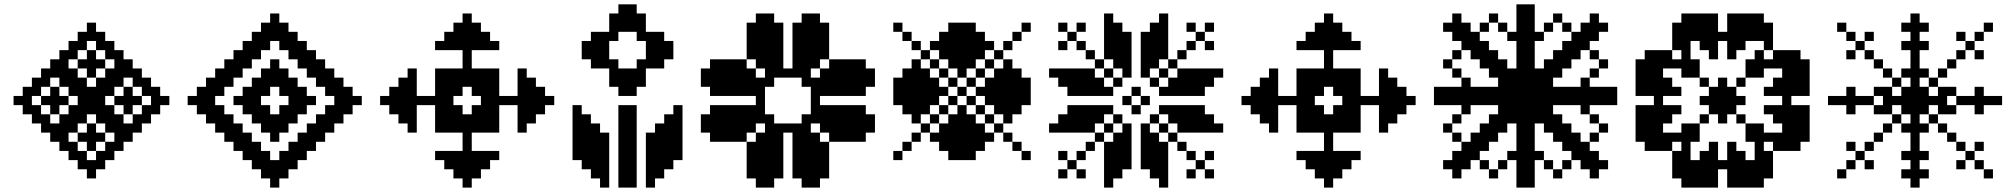

<svg xmlns="http://www.w3.org/2000/svg" viewBox="-20 -853 9165 873"><path d="M41.7 -416.7H83.3V-375H41.7ZM83.3 -458.3H125V-416.7H83.3ZM83.3 -416.7H125V-375H83.3ZM83.3 -375H125V-333.3H83.3ZM125 -500H166.7V-458.3H125ZM125 -458.3H166.7V-416.7H125ZM125 -375H166.7V-333.3H125ZM125 -333.3H166.7V-291.7H125ZM166.7 -541.7H208.3V-500H166.7ZM166.7 -500H208.3V-458.3H166.7ZM166.7 -416.7H208.3V-375H166.7ZM166.7 -333.3H208.3V-291.7H166.7ZM166.7 -291.7H208.3V-250H166.7ZM208.3 -583.3H250V-541.7H208.3ZM208.3 -541.7H250V-500H208.3ZM208.3 -458.3H250V-416.7H208.3ZM208.3 -375H250V-333.3H208.3ZM208.3 -291.7H250V-250H208.3ZM208.3 -250H250V-208.3H208.3ZM208.3 -416.7H250V-375H208.3ZM250 -625H291.7V-583.3H250ZM250 -583.3H291.7V-541.7H250ZM250 -500H291.7V-458.3H250ZM250 -250H291.7V-208.3H250ZM250 -208.3H291.7V-166.7H250ZM250 -416.7H291.7V-375H250ZM291.7 -666.7H333.3V-625H291.7ZM291.7 -625H333.3V-583.3H291.7ZM291.7 -541.7H333.3V-500H291.7ZM291.7 -458.3H333.3V-416.7H291.7ZM291.7 -375H333.3V-333.3H291.7ZM291.7 -291.7H333.3V-250H291.7ZM291.7 -208.3H333.3V-166.7H291.7ZM291.7 -166.7H333.3V-125H291.7ZM333.3 -708.3H375V-666.7H333.3ZM333.3 -666.7H375V-625H333.3ZM333.3 -583.3H375V-541.7H333.3ZM333.3 -416.7H375V-375H333.3ZM333.3 -333.3H375V-291.7H333.3ZM333.3 -250H375V-208.3H333.3ZM333.3 -166.7H375V-125H333.3ZM333.3 -125H375V-83.3H333.3ZM333.3 -500H375V-458.3H333.3ZM375 -750H416.7V-708.3H375ZM375 -708.3H416.7V-666.7H375ZM375 -625H416.7V-583.3H375ZM375 -541.7H416.7V-500H375ZM375 -458.3H416.7V-416.7H375ZM375 -375H416.7V-333.3H375ZM375 -291.7H416.7V-250H375ZM375 -208.3H416.7V-166.7H375ZM375 -125H416.7V-83.3H375ZM375 -83.3H416.7V-41.7H375ZM416.7 -666.7H458.3V-625H416.7ZM416.7 -583.3H458.3V-541.7H416.7ZM416.7 -500H458.3V-458.3H416.7ZM416.7 -458.3H458.3V-416.7H416.7ZM416.7 -416.7H458.3V-375H416.7ZM416.7 -375H458.3V-333.3H416.7ZM416.7 -333.3H458.3V-291.7H416.7ZM416.7 -250H458.3V-208.3H416.7ZM416.7 -166.7H458.3V-125H416.7ZM458.3 -666.7H500V-625H458.3ZM458.3 -625H500V-583.3H458.3ZM458.3 -541.7H500V-500H458.3ZM458.3 -458.3H500V-416.7H458.3ZM458.3 -375H500V-333.3H458.3ZM458.3 -291.7H500V-250H458.3ZM458.3 -208.3H500V-166.7H458.3ZM458.3 -166.7H500V-125H458.3ZM500 -625H541.7V-583.3H500ZM500 -583.3H541.7V-541.7H500ZM541.7 -541.7H583.3V-500H541.7ZM583.3 -541.7H625V-500H583.3ZM500 -500H541.7V-458.3H500ZM583.3 -500H625V-458.3H583.3ZM666.7 -458.3H708.3V-416.7H666.7ZM625 -458.3H666.7V-416.7H625ZM541.7 -458.3H583.3V-416.7H541.7ZM500 -416.7H541.7V-375H500ZM500 -333.3H541.7V-291.7H500ZM500 -250H541.7V-208.3H500ZM541.7 -375H583.3V-333.3H541.7ZM541.7 -291.7H583.3V-250H541.7ZM583.3 -416.7H625V-375H583.3ZM583.3 -333.3H625V-291.7H583.3ZM583.3 -291.7H625V-250H583.3ZM625 -375H666.7V-333.3H625ZM666.7 -416.7H708.3V-375H666.7ZM250 -541.7H291.7V-500H250ZM291.7 -500H333.3V-458.3H291.7ZM333.3 -458.3H375V-416.7H333.3ZM333.3 -375H375V-333.3H333.3ZM375 -416.7H416.7V-375H375ZM291.7 -333.3H333.3V-291.7H291.7ZM250 -291.7H291.7V-250H250ZM250 -333.3H291.7V-291.7H250ZM375 -583.3H416.7V-541.7H375ZM458.3 -500H500V-458.3H458.3ZM500 -541.7H541.7V-500H500ZM541.7 -583.3H583.3V-541.7H541.7ZM416.7 -708.3H458.3V-666.7H416.7ZM375 -250H416.7V-208.3H375ZM458.3 -333.3H500V-291.7H458.3ZM500 -291.7H541.7V-250H500ZM500 -208.3H541.7V-166.7H500ZM416.7 -125H458.3V-83.3H416.7ZM625 -333.3H666.7V-291.7H625ZM541.7 -416.7H583.3V-375H541.7ZM625 -500H666.7V-458.3H625ZM541.7 -250H583.3V-208.3H541.7ZM666.7 -375H708.3V-333.3H666.7ZM708.3 -416.7H750V-375H708.3Z M1041.7 -416.7H1083.3V-375H1041.7ZM1083.3 -458.3H1125V-416.7H1083.3ZM1125 -500H1166.7V-458.3H1125ZM1166.7 -541.7H1208.3V-500H1166.7ZM1208.3 -583.3H1250V-541.7H1208.3ZM1250 -541.7H1291.7V-500H1250ZM1291.7 -500H1333.3V-458.3H1291.7ZM1333.3 -458.3H1375V-416.7H1333.3ZM1375 -416.7H1416.7V-375H1375ZM1333.3 -375H1375V-333.3H1333.3ZM1291.7 -333.3H1333.3V-291.7H1291.7ZM1250 -291.7H1291.7V-250H1250ZM1208.3 -250H1250V-208.3H1208.3ZM1166.7 -291.7H1208.3V-250H1166.7ZM1125 -333.3H1166.7V-291.7H1125ZM1083.3 -375H1125V-333.3H1083.3ZM833.3 -416.7H875V-375H833.3ZM875 -458.3H916.7V-416.7H875ZM916.7 -500H958.3V-458.3H916.7ZM916.7 -333.3H958.3V-291.7H916.7ZM875 -375H916.7V-333.3H875ZM958.3 -541.7H1000V-500H958.3ZM1000 -583.3H1041.7V-541.7H1000ZM1041.7 -625H1083.3V-583.3H1041.7ZM1083.3 -666.7H1125V-625H1083.3ZM1125 -708.3H1166.7V-666.7H1125ZM1166.7 -750H1208.3V-708.3H1166.7ZM1208.3 -791.7H1250V-750H1208.3ZM958.3 -291.7H1000V-250H958.3ZM1000 -250H1041.7V-208.3H1000ZM1041.7 -208.3H1083.3V-166.7H1041.7ZM1083.3 -166.7H1125V-125H1083.3ZM1125 -125H1166.7V-83.3H1125ZM1166.7 -83.3H1208.3V-41.7H1166.7ZM1208.3 -41.7H1250V0H1208.3ZM1250 -83.3H1291.7V-41.7H1250ZM1291.7 -125H1333.3V-83.3H1291.7ZM1333.3 -166.7H1375V-125H1333.3ZM1375 -208.3H1416.7V-166.7H1375ZM1416.7 -250H1458.3V-208.3H1416.7ZM1458.3 -291.7H1500V-250H1458.3ZM1500 -333.3H1541.7V-291.7H1500ZM1541.7 -375H1583.3V-333.3H1541.7ZM1583.3 -416.7H1625V-375H1583.3ZM1458.3 -541.7H1500V-500H1458.3ZM1500 -500H1541.7V-458.3H1500ZM1541.7 -458.3H1583.3V-416.7H1541.7ZM1416.7 -583.3H1458.3V-541.7H1416.7ZM1375 -625H1416.7V-583.3H1375ZM1333.3 -666.7H1375V-625H1333.3ZM1291.7 -708.3H1333.3V-666.7H1291.7ZM1250 -750H1291.7V-708.3H1250ZM875 -416.7H916.7V-375H875ZM916.7 -375H958.3V-333.3H916.7ZM958.3 -333.3H1000V-291.7H958.3ZM1000 -291.7H1041.7V-250H1000ZM1041.7 -250H1083.3V-208.3H1041.7ZM1083.3 -208.3H1125V-166.7H1083.3ZM1125 -166.7H1166.7V-125H1125ZM1166.7 -125H1208.3V-83.3H1166.7ZM1208.3 -83.3H1250V-41.7H1208.3ZM1250 -125H1291.7V-83.3H1250ZM1291.7 -166.7H1333.3V-125H1291.7ZM1333.3 -208.3H1375V-166.7H1333.3ZM1375 -250H1416.7V-208.3H1375ZM1416.7 -291.7H1458.3V-250H1416.7ZM1458.3 -333.3H1500V-291.7H1458.3ZM1500 -375H1541.7V-333.3H1500ZM1541.7 -416.7H1583.3V-375H1541.7ZM1500 -458.3H1541.7V-416.7H1500ZM1458.3 -500H1500V-458.3H1458.3ZM1416.7 -541.7H1458.3V-500H1416.7ZM1375 -583.3H1416.7V-541.7H1375ZM1333.3 -625H1375V-583.3H1333.3ZM1291.7 -666.7H1333.3V-625H1291.7ZM1250 -708.3H1291.7V-666.7H1250ZM1208.3 -750H1250V-708.3H1208.3ZM1166.7 -708.3H1208.3V-666.7H1166.7ZM1125 -666.7H1166.7V-625H1125ZM1083.3 -625H1125V-583.3H1083.3ZM1041.7 -583.3H1083.3V-541.7H1041.7ZM1000 -541.7H1041.7V-500H1000ZM958.3 -500H1000V-458.3H958.3ZM916.7 -458.3H958.3V-416.7H916.7ZM1083.3 -416.7H1125V-375H1083.3ZM1125 -458.3H1166.7V-416.7H1125ZM1166.7 -500H1208.3V-458.3H1166.7ZM1208.3 -541.7H1250V-500H1208.3ZM1250 -500H1291.7V-458.3H1250ZM1291.7 -458.3H1333.3V-416.7H1291.7ZM1333.3 -416.7H1375V-375H1333.3ZM1291.7 -375H1333.3V-333.3H1291.7ZM1250 -333.3H1291.7V-291.7H1250ZM1208.3 -291.7H1250V-250H1208.3ZM1166.7 -333.3H1208.3V-291.7H1166.7ZM1125 -375H1166.7V-333.3H1125ZM1125 -416.7H1166.7V-375H1125ZM1166.7 -458.3H1208.3V-416.7H1166.7ZM1208.3 -500H1250V-458.3H1208.3ZM1250 -458.3H1291.7V-416.7H1250ZM1291.7 -416.7H1333.3V-375H1291.7ZM1250 -375H1291.7V-333.3H1250ZM1208.3 -333.3H1250V-291.7H1208.3ZM1166.7 -375H1208.3V-333.3H1166.7ZM1208.3 -125H1250V-83.3H1208.3ZM1166.7 -166.7H1208.3V-125H1166.7ZM1125 -208.3H1166.7V-166.7H1125ZM1083.3 -250H1125V-208.3H1083.3ZM1041.7 -291.7H1083.3V-250H1041.7ZM1000 -333.3H1041.7V-291.7H1000ZM958.3 -375H1000V-333.3H958.3ZM916.7 -416.7H958.3V-375H916.7ZM958.3 -458.3H1000V-416.7H958.3ZM1000 -500H1041.7V-458.3H1000ZM1041.7 -541.7H1083.3V-500H1041.7ZM1083.3 -583.3H1125V-541.7H1083.3ZM1125 -625H1166.7V-583.3H1125ZM1166.7 -666.7H1208.3V-625H1166.7ZM1208.3 -708.3H1250V-666.7H1208.3ZM1250 -666.7H1291.7V-625H1250ZM1291.7 -625H1333.3V-583.3H1291.7ZM1333.3 -583.3H1375V-541.7H1333.3ZM1375 -541.7H1416.7V-500H1375ZM1416.7 -500H1458.3V-458.3H1416.7ZM1458.3 -458.3H1500V-416.7H1458.3ZM1500 -416.7H1541.7V-375H1500ZM1458.3 -375H1500V-333.3H1458.3ZM1416.7 -333.3H1458.3V-291.7H1416.7ZM1375 -291.7H1416.7V-250H1375ZM1333.3 -250H1375V-208.3H1333.3ZM1291.7 -208.3H1333.3V-166.7H1291.7ZM1250 -166.7H1291.7V-125H1250Z M1708.3 -416.7H1750V-375H1708.3ZM1750 -458.3H1791.7V-416.7H1750ZM1750 -416.7H1791.7V-375H1750ZM1750 -375H1791.7V-333.3H1750ZM1791.7 -500H1833.3V-458.3H1791.7ZM1791.7 -458.3H1833.3V-416.7H1791.7ZM1791.7 -416.7H1833.3V-375H1791.7ZM1791.7 -375H1833.3V-333.3H1791.7ZM1791.7 -333.3H1833.3V-291.7H1791.7ZM1833.3 -541.7H1875V-500H1833.3ZM1833.3 -458.3H1875V-416.7H1833.3ZM1833.3 -416.7H1875V-375H1833.3ZM1833.3 -375H1875V-333.3H1833.3ZM1833.3 -333.3H1875V-291.7H1833.3ZM1833.3 -291.7H1875V-250H1833.3ZM1833.3 -500H1875V-458.3H1833.3ZM1875 -416.7H1916.7V-375H1875ZM1916.7 -416.7H1958.3V-375H1916.7ZM1958.3 -416.7H2000V-375H1958.3ZM1958.3 -458.3H2000V-416.7H1958.3ZM1958.3 -500H2000V-458.3H1958.3ZM1958.3 -541.7H2000V-500H1958.3ZM2000 -541.7H2041.7V-500H2000ZM2041.7 -541.7H2083.3V-500H2041.7ZM2083.3 -541.7H2125V-500H2083.3ZM2125 -541.7H2166.7V-500H2125ZM2166.7 -541.7H2208.3V-500H2166.7ZM1958.3 -375H2000V-333.3H1958.3ZM1958.3 -333.3H2000V-291.7H1958.3ZM1958.3 -291.7H2000V-250H1958.3ZM2000 -291.7H2041.7V-250H2000ZM2041.7 -291.7H2083.3V-250H2041.7ZM2083.3 -291.7H2125V-250H2083.3ZM2125 -291.7H2166.7V-250H2125ZM2166.7 -291.7H2208.3V-250H2166.7ZM2208.3 -291.7H2250V-250H2208.3ZM2208.3 -333.3H2250V-291.7H2208.3ZM2166.7 -375H2208.3V-333.3H2166.7ZM2166.7 -416.7H2208.3V-375H2166.7ZM2166.7 -458.3H2208.3V-416.7H2166.7ZM2166.7 -500H2208.3V-458.3H2166.7ZM2208.3 -541.7H2250V-500H2208.3ZM2208.3 -500H2250V-458.3H2208.3ZM2208.3 -458.3H2250V-416.7H2208.3ZM2208.3 -416.7H2250V-375H2208.3ZM2208.3 -375H2250V-333.3H2208.3ZM2166.7 -333.3H2208.3V-291.7H2166.7ZM2125 -333.3H2166.7V-291.7H2125ZM2083.3 -333.3H2125V-291.7H2083.3ZM2041.7 -333.3H2083.3V-291.7H2041.7ZM2000 -333.3H2041.7V-291.7H2000ZM2000 -375H2041.7V-333.3H2000ZM2000 -416.7H2041.7V-375H2000ZM2000 -500H2041.7V-458.3H2000ZM2041.7 -500H2083.3V-458.3H2041.7ZM2083.3 -500H2125V-458.3H2083.3ZM2125 -500H2166.7V-458.3H2125ZM2125 -458.3H2166.7V-416.7H2125ZM2000 -458.3H2041.7V-416.7H2000ZM2041.7 -458.3H2083.3V-416.7H2041.7ZM2041.7 -375H2083.3V-333.3H2041.7ZM2125 -375H2166.7V-333.3H2125ZM2500 -416.7V-375H2458.3V-416.7ZM2458.3 -458.3V-416.7H2416.7V-458.3ZM2458.3 -416.7V-375H2416.7V-416.7ZM2458.3 -375V-333.3H2416.7V-375ZM2416.7 -500V-458.3H2375V-500ZM2416.7 -458.3V-416.7H2375V-458.3ZM2416.7 -416.7V-375H2375V-416.7ZM2416.7 -375V-333.3H2375V-375ZM2416.7 -333.3V-291.7H2375V-333.3ZM2375 -541.7V-500H2333.3V-541.7ZM2375 -458.3V-416.7H2333.3V-458.3ZM2375 -416.7V-375H2333.3V-416.7ZM2375 -375V-333.3H2333.3V-375ZM2375 -333.3V-291.7H2333.3V-333.3ZM2375 -291.7V-250H2333.3V-291.7ZM2375 -500V-458.3H2333.3V-500ZM2333.3 -416.7V-375H2291.7V-416.7ZM2291.7 -416.7V-375H2250V-416.7ZM2125 0H2083.3V-41.7H2125ZM2166.7 -41.7H2125V-83.3H2166.7ZM2125 -41.7H2083.3V-83.3H2125ZM2083.3 -41.7H2041.7V-83.3H2083.3ZM2208.3 -83.3H2166.7V-125H2208.3ZM2166.7 -83.3H2125V-125H2166.7ZM2125 -83.3H2083.3V-125H2125ZM2083.3 -83.3H2041.7V-125H2083.3ZM2041.7 -83.3H2000V-125H2041.7ZM2250 -125H2208.3V-166.7H2250ZM2166.7 -125H2125V-166.7H2166.7ZM2125 -125H2083.3V-166.7H2125ZM2083.3 -125H2041.7V-166.7H2083.3ZM2041.7 -125H2000V-166.7H2041.7ZM2000 -125H1958.3V-166.7H2000ZM2208.3 -125H2166.7V-166.7H2208.3ZM2125 -166.7H2083.3V-208.3H2125ZM2125 -208.3H2083.3V-250H2125ZM2125 -791.7V-750H2083.3V-791.7ZM2166.7 -750V-708.3H2125V-750ZM2125 -750V-708.3H2083.3V-750ZM2083.3 -750V-708.3H2041.7V-750ZM2208.3 -708.3V-666.7H2166.7V-708.3ZM2166.7 -708.3V-666.7H2125V-708.3ZM2125 -708.3V-666.7H2083.3V-708.3ZM2083.3 -708.3V-666.7H2041.7V-708.3ZM2041.7 -708.3V-666.7H2000V-708.3ZM2250 -666.7V-625H2208.3V-666.7ZM2166.7 -666.7V-625H2125V-666.7ZM2125 -666.7V-625H2083.3V-666.7ZM2083.3 -666.7V-625H2041.7V-666.7ZM2041.7 -666.7V-625H2000V-666.7ZM2000 -666.7V-625H1958.3V-666.7ZM2208.3 -666.7V-625H2166.7V-666.7ZM2125 -625V-583.3H2083.3V-625ZM2125 -583.3V-541.7H2083.3V-583.3Z M2791.7 -833.3H2833.3V-791.7H2791.7ZM2833.3 -833.3H2875V-791.7H2833.3ZM2750 -791.7H2791.7V-750H2750ZM2791.7 -791.7H2833.3V-750H2791.7ZM2833.3 -791.7H2875V-750H2833.3ZM2875 -791.7H2916.7V-750H2875ZM2875 -750H2916.7V-708.3H2875ZM2833.3 -750H2875V-708.3H2833.3ZM2791.7 -750H2833.3V-708.3H2791.7ZM2750 -750H2791.7V-708.3H2750ZM2916.7 -708.3H2958.3V-666.7H2916.7ZM2916.7 -666.7H2958.3V-625H2916.7ZM2916.7 -625H2958.3V-583.3H2916.7ZM2916.7 -583.3H2958.3V-541.7H2916.7ZM2958.3 -583.3H3000V-541.7H2958.3ZM2958.3 -625H3000V-583.3H2958.3ZM2958.3 -666.7H3000V-625H2958.3ZM2958.3 -708.3H3000V-666.7H2958.3ZM3000 -666.7H3041.7V-625H3000ZM3000 -625H3041.7V-583.3H3000ZM2875 -541.7H2916.7V-500H2875ZM2833.3 -541.7H2875V-500H2833.3ZM2791.7 -541.7H2833.3V-500H2791.7ZM2750 -541.7H2791.7V-500H2750ZM2750 -500H2791.7V-458.3H2750ZM2791.7 -500H2833.3V-458.3H2791.7ZM2833.3 -500H2875V-458.3H2833.3ZM2875 -500H2916.7V-458.3H2875ZM2791.7 -458.3H2833.3V-416.7H2791.7ZM2833.3 -458.3H2875V-416.7H2833.3ZM2708.3 -583.3H2750V-541.7H2708.3ZM2708.3 -625H2750V-583.3H2708.3ZM2708.3 -666.7H2750V-625H2708.3ZM2708.3 -708.3H2750V-666.7H2708.3ZM2666.7 -583.3H2708.3V-541.7H2666.7ZM2666.7 -625H2708.3V-583.3H2666.7ZM2666.7 -666.7H2708.3V-625H2666.7ZM2666.7 -708.3H2708.3V-666.7H2666.7ZM2625 -666.7H2666.7V-625H2625ZM2625 -625H2666.7V-583.3H2625ZM2750 -708.3H2791.7V-666.7H2750ZM2875 -708.3H2916.7V-666.7H2875ZM2875 -583.3H2916.7V-541.7H2875ZM2750 -583.3H2791.7V-541.7H2750ZM2791.7 -375H2833.3V-333.3H2791.7ZM2833.3 -375H2875V-333.3H2833.3ZM2833.3 -333.3H2875V-291.7H2833.3ZM2833.3 -291.7H2875V-250H2833.3ZM2833.3 -208.3H2875V-166.7H2833.3ZM2833.3 -166.7H2875V-125H2833.3ZM2833.3 -125H2875V-83.3H2833.3ZM2833.3 -83.3H2875V-41.7H2833.3ZM2833.3 -41.7H2875V0H2833.3ZM2833.3 -250H2875V-208.3H2833.3ZM2791.7 -291.7H2833.3V-250H2791.7ZM2791.7 -333.3H2833.3V-291.7H2791.7ZM2791.7 -250H2833.3V-208.3H2791.7ZM2791.7 -208.3H2833.3V-166.7H2791.7ZM2791.7 -166.7H2833.3V-125H2791.7ZM2791.7 -125H2833.3V-83.3H2791.7ZM2791.7 -83.3H2833.3V-41.7H2791.7ZM2791.7 -41.7H2833.3V0H2791.7ZM2916.7 -41.7H2958.3V0H2916.7ZM2916.7 -83.3H2958.3V-41.7H2916.7ZM2916.7 -125H2958.3V-83.3H2916.7ZM2916.7 -166.7H2958.3V-125H2916.7ZM2916.7 -208.3H2958.3V-166.7H2916.7ZM2958.3 -208.3H3000V-166.7H2958.3ZM2916.7 -250H2958.3V-208.3H2916.7ZM2958.3 -250H3000V-208.3H2958.3ZM2958.3 -83.3H3000V-41.7H2958.3ZM2958.3 -125H3000V-83.3H2958.3ZM2958.3 -166.7H3000V-125H2958.3ZM2958.3 -291.7H3000V-250H2958.3ZM3000 -125H3041.7V-83.3H3000ZM3000 -166.7H3041.7V-125H3000ZM3000 -208.3H3041.7V-166.7H3000ZM3000 -291.7H3041.7V-250H3000ZM3000 -333.3H3041.7V-291.7H3000ZM3000 -250H3041.7V-208.3H3000ZM3041.7 -166.7H3083.3V-125H3041.7ZM3041.7 -208.3H3083.3V-166.7H3041.7ZM3041.7 -250H3083.3V-208.3H3041.7ZM3041.7 -291.7H3083.3V-250H3041.7ZM3041.7 -333.3H3083.3V-291.7H3041.7ZM3041.7 -375H3083.3V-333.3H3041.7ZM2708.3 -41.7H2750V0H2708.3ZM2708.3 -83.3H2750V-41.7H2708.3ZM2708.3 -125H2750V-83.3H2708.3ZM2708.3 -166.7H2750V-125H2708.3ZM2708.3 -208.3H2750V-166.7H2708.3ZM2708.3 -250H2750V-208.3H2708.3ZM2666.7 -83.3H2708.3V-41.7H2666.7ZM2666.7 -125H2708.3V-83.3H2666.7ZM2666.7 -166.7H2708.3V-125H2666.7ZM2666.7 -208.3H2708.3V-166.7H2666.7ZM2666.7 -250H2708.3V-208.3H2666.7ZM2666.7 -291.7H2708.3V-250H2666.7ZM2625 -125H2666.7V-83.3H2625ZM2625 -166.7H2666.7V-125H2625ZM2625 -208.3H2666.7V-166.7H2625ZM2625 -291.7H2666.7V-250H2625ZM2625 -333.3H2666.7V-291.7H2625ZM2625 -250H2666.7V-208.3H2625ZM2583.3 -166.7H2625V-125H2583.3ZM2583.3 -208.3H2625V-166.7H2583.3ZM2583.3 -250H2625V-208.3H2583.3ZM2583.3 -291.7H2625V-250H2583.3ZM2583.3 -333.3H2625V-291.7H2583.3ZM2583.3 -375H2625V-333.3H2583.3Z M3458.3 -125H3500V-83.3H3458.3ZM3416.7 -125H3458.3V-83.3H3416.7ZM3458.3 -166.7H3500V-125H3458.3ZM3458.3 -208.3H3500V-166.7H3458.3ZM3500 -166.7H3541.7V-125H3500ZM3500 -208.3H3541.7V-166.7H3500ZM3500 -250H3541.7V-208.3H3500ZM3500 -291.7H3541.7V-250H3500ZM3458.3 -291.7H3500V-250H3458.3ZM3458.3 -250H3500V-208.3H3458.3ZM3416.7 -208.3H3458.3V-166.7H3416.7ZM3416.7 -250H3458.3V-208.3H3416.7ZM3375 -208.3H3416.7V-166.7H3375ZM3375 -166.7H3416.7V-125H3375ZM3416.7 -166.7H3458.3V-125H3416.7ZM3541.7 -291.7H3583.3V-250H3541.7ZM3583.3 -291.7H3625V-250H3583.3ZM3625 -291.7H3666.7V-250H3625ZM3583.3 -250H3625V-208.3H3583.3ZM3625 -250H3666.7V-208.3H3625ZM3666.7 -250H3708.3V-208.3H3666.7ZM3583.3 -208.3H3625V-166.7H3583.3ZM3625 -208.3H3666.7V-166.7H3625ZM3666.7 -208.3H3708.3V-166.7H3666.7ZM3708.3 -208.3H3750V-166.7H3708.3ZM3583.3 -166.7H3625V-125H3583.3ZM3625 -166.7H3666.7V-125H3625ZM3666.7 -166.7H3708.3V-125H3666.7ZM3708.3 -166.7H3750V-125H3708.3ZM3625 -125H3666.7V-83.3H3625ZM3666.7 -125H3708.3V-83.3H3666.7ZM3625 -333.3H3666.7V-291.7H3625ZM3458.3 -333.3H3500V-291.7H3458.3ZM3666.7 -333.3H3708.3V-291.7H3666.7ZM3666.7 -375H3708.3V-333.3H3666.7ZM3666.7 -416.7H3708.3V-375H3666.7ZM3666.7 -458.3H3708.3V-416.7H3666.7ZM3666.7 -500H3708.3V-458.3H3666.7ZM3625 -500H3666.7V-458.3H3625ZM3625 -541.7H3666.7V-500H3625ZM3583.3 -541.7H3625V-500H3583.3ZM3541.7 -541.7H3583.3V-500H3541.7ZM3500 -541.7H3541.7V-500H3500ZM3458.3 -541.7H3500V-500H3458.3ZM3458.3 -500H3500V-458.3H3458.3ZM3416.7 -500H3458.3V-458.3H3416.7ZM3416.7 -458.3H3458.3V-416.7H3416.7ZM3416.7 -416.7H3458.3V-375H3416.7ZM3416.7 -375H3458.3V-333.3H3416.7ZM3416.7 -333.3H3458.3V-291.7H3416.7ZM3375 -291.7H3416.7V-250H3375ZM3333.3 -250H3375V-208.3H3333.3ZM3708.3 -291.7H3750V-250H3708.3ZM3750 -250H3791.7V-208.3H3750ZM3375 -333.3H3416.7V-291.7H3375ZM3375 -375H3416.7V-333.3H3375ZM3375 -458.3H3416.7V-416.7H3375ZM3375 -500H3416.7V-458.3H3375ZM3375 -541.7H3416.7V-500H3375ZM3333.3 -291.7H3375V-250H3333.3ZM3333.3 -333.3H3375V-291.7H3333.3ZM3333.3 -458.3H3375V-416.7H3333.3ZM3333.3 -375H3375V-333.3H3333.3ZM3291.7 -375H3333.3V-333.3H3291.7ZM3291.7 -333.3H3333.3V-291.7H3291.7ZM3291.7 -291.7H3333.3V-250H3291.7ZM3291.7 -250H3333.3V-208.3H3291.7ZM3250 -375H3291.7V-333.3H3250ZM3250 -333.3H3291.7V-291.7H3250ZM3250 -291.7H3291.7V-250H3250ZM3250 -250H3291.7V-208.3H3250ZM3208.3 -333.3H3250V-291.7H3208.3ZM3208.3 -291.7H3250V-250H3208.3ZM3375 -125H3416.7V-83.3H3375ZM3500 -125H3541.7V-83.3H3500ZM3416.7 -83.3H3458.3V-41.7H3416.7ZM3458.3 -83.3H3500V-41.7H3458.3ZM3583.3 -125H3625V-83.3H3583.3ZM3708.3 -125H3750V-83.3H3708.3ZM3625 -83.3H3666.7V-41.7H3625ZM3666.7 -83.3H3708.3V-41.7H3666.7ZM3333.3 -500H3375V-458.3H3333.3ZM3333.3 -541.7H3375V-500H3333.3ZM3333.3 -583.3H3375V-541.7H3333.3ZM3291.7 -583.3H3333.3V-541.7H3291.7ZM3291.7 -541.7H3333.3V-500H3291.7ZM3291.7 -500H3333.3V-458.3H3291.7ZM3291.7 -458.3H3333.3V-416.7H3291.7ZM3250 -458.3H3291.7V-416.7H3250ZM3250 -500H3291.7V-458.3H3250ZM3250 -541.7H3291.7V-500H3250ZM3250 -583.3H3291.7V-541.7H3250ZM3208.3 -541.7H3250V-500H3208.3ZM3208.3 -500H3250V-458.3H3208.3ZM3416.7 -583.3H3458.3V-541.7H3416.7ZM3375 -625H3416.7V-583.3H3375ZM3708.3 -375H3750V-333.3H3708.3ZM3708.3 -333.3H3750V-291.7H3708.3ZM3750 -375H3791.7V-333.3H3750ZM3750 -333.3H3791.7V-291.7H3750ZM3750 -291.7H3791.7V-250H3750ZM3791.7 -250H3833.3V-208.3H3791.7ZM3791.7 -291.7H3833.3V-250H3791.7ZM3791.7 -333.3H3833.3V-291.7H3791.7ZM3791.7 -375H3833.3V-333.3H3791.7ZM3833.3 -375H3875V-333.3H3833.3ZM3833.3 -333.3H3875V-291.7H3833.3ZM3833.3 -291.7H3875V-250H3833.3ZM3833.3 -250H3875V-208.3H3833.3ZM3875 -291.7H3916.7V-250H3875ZM3875 -333.3H3916.7V-291.7H3875ZM3708.3 -458.3H3750V-416.7H3708.3ZM3708.3 -500H3750V-458.3H3708.3ZM3708.3 -541.7H3750V-500H3708.3ZM3750 -458.3H3791.7V-416.7H3750ZM3750 -500H3791.7V-458.3H3750ZM3750 -541.7H3791.7V-500H3750ZM3750 -583.3H3791.7V-541.7H3750ZM3791.7 -583.3H3833.3V-541.7H3791.7ZM3791.7 -541.7H3833.3V-500H3791.7ZM3791.7 -500H3833.3V-458.3H3791.7ZM3791.7 -458.3H3833.3V-416.7H3791.7ZM3833.3 -458.3H3875V-416.7H3833.3ZM3833.3 -500H3875V-458.3H3833.3ZM3833.3 -541.7H3875V-500H3833.3ZM3833.3 -583.3H3875V-541.7H3833.3ZM3875 -541.7H3916.7V-500H3875ZM3875 -500H3916.7V-458.3H3875ZM3458.3 -583.3H3500V-541.7H3458.3ZM3500 -583.3H3541.7V-541.7H3500ZM3500 -625H3541.7V-583.3H3500ZM3458.3 -625H3500V-583.3H3458.3ZM3416.7 -625H3458.3V-583.3H3416.7ZM3375 -666.7H3416.7V-625H3375ZM3416.7 -666.7H3458.3V-625H3416.7ZM3458.3 -666.7H3500V-625H3458.3ZM3500 -666.7H3541.7V-625H3500ZM3500 -708.3H3541.7V-666.7H3500ZM3458.3 -708.3H3500V-666.7H3458.3ZM3416.7 -708.3H3458.3V-666.7H3416.7ZM3375 -708.3H3416.7V-666.7H3375ZM3416.7 -750H3458.3V-708.3H3416.7ZM3458.3 -750H3500V-708.3H3458.3ZM3583.3 -583.3H3625V-541.7H3583.3ZM3625 -583.3H3666.7V-541.7H3625ZM3666.7 -583.3H3708.3V-541.7H3666.7ZM3583.3 -625H3625V-583.3H3583.3ZM3625 -625H3666.7V-583.3H3625ZM3666.7 -625H3708.3V-583.3H3666.7ZM3708.3 -625H3750V-583.3H3708.3ZM3708.3 -666.7H3750V-625H3708.3ZM3666.7 -666.7H3708.3V-625H3666.7ZM3625 -666.7H3666.7V-625H3625ZM3583.3 -666.7H3625V-625H3583.3ZM3583.3 -708.3H3625V-666.7H3583.3ZM3625 -708.3H3666.7V-666.7H3625ZM3666.7 -708.3H3708.3V-666.7H3666.7ZM3708.3 -708.3H3750V-666.7H3708.3ZM3625 -750H3666.7V-708.3H3625ZM3666.7 -750H3708.3V-708.3H3666.7ZM3375 -750H3416.7V-708.3H3375ZM3500 -750H3541.7V-708.3H3500ZM3458.3 -791.7H3500V-750H3458.3ZM3416.7 -791.7H3458.3V-750H3416.7ZM3583.3 -750H3625V-708.3H3583.3ZM3708.3 -750H3750V-708.3H3708.3ZM3625 -791.7H3666.7V-750H3625ZM3666.7 -791.7H3708.3V-750H3666.7ZM3375 -83.3H3416.7V-41.7H3375ZM3500 -83.3H3541.7V-41.7H3500ZM3416.7 -41.7H3458.3V0H3416.7ZM3458.3 -41.7H3500V0H3458.3ZM3583.3 -83.3H3625V-41.7H3583.3ZM3708.3 -83.3H3750V-41.7H3708.3ZM3625 -41.7H3666.7V0H3625ZM3666.7 -41.7H3708.3V0H3666.7ZM3875 -375H3916.7V-333.3H3875ZM3875 -250H3916.7V-208.3H3875ZM3916.7 -291.7H3958.3V-250H3916.7ZM3916.7 -333.3H3958.3V-291.7H3916.7ZM3875 -583.3H3916.7V-541.7H3875ZM3875 -458.3H3916.7V-416.7H3875ZM3916.7 -541.7H3958.3V-500H3916.7ZM3916.7 -500H3958.3V-458.3H3916.7ZM3208.3 -583.3H3250V-541.7H3208.3ZM3208.3 -458.3H3250V-416.7H3208.3ZM3166.7 -541.7H3208.3V-500H3166.7ZM3166.7 -500H3208.3V-458.3H3166.7ZM3208.3 -375H3250V-333.3H3208.3ZM3208.3 -250H3250V-208.3H3208.3ZM3166.7 -333.3H3208.3V-291.7H3166.7ZM3166.7 -291.7H3208.3V-250H3166.7Z M4041.7 -500H4083.3V-458.3H4041.7ZM4041.7 -458.3H4083.3V-416.7H4041.7ZM4041.7 -416.7H4083.3V-375H4041.7ZM4083.3 -541.7H4125V-500H4083.3ZM4083.3 -500H4125V-458.3H4083.3ZM4083.3 -458.3H4125V-416.7H4083.3ZM4083.3 -416.7H4125V-375H4083.3ZM4083.3 -375H4125V-333.3H4083.3ZM4125 -541.7H4166.7V-500H4125ZM4125 -500H4166.7V-458.3H4125ZM4125 -458.3H4166.7V-416.7H4125ZM4125 -416.7H4166.7V-375H4125ZM4125 -333.3H4166.7V-291.7H4125ZM4166.7 -500H4208.3V-458.3H4166.7ZM4166.7 -458.3H4208.3V-416.7H4166.7ZM4166.7 -375H4208.3V-333.3H4166.7ZM4166.7 -291.7H4208.3V-250H4166.7ZM4208.3 -500H4250V-458.3H4208.3ZM4208.3 -333.3H4250V-291.7H4208.3ZM4208.3 -250H4250V-208.3H4208.3ZM4250 -708.3H4291.7V-666.7H4250ZM4250 -458.3H4291.7V-416.7H4250ZM4250 -375H4291.7V-333.3H4250ZM4250 -291.7H4291.7V-250H4250ZM4250 -250H4291.7V-208.3H4250ZM4250 -208.3H4291.7V-166.7H4250ZM4250 -666.7H4291.7V-625H4250ZM4291.7 -750H4333.3V-708.3H4291.7ZM4291.7 -708.3H4333.3V-666.7H4291.7ZM4291.7 -625H4333.3V-583.3H4291.7ZM4291.7 -416.7H4333.3V-375H4291.7ZM4291.7 -333.3H4333.3V-291.7H4291.7ZM4291.7 -291.7H4333.3V-250H4291.7ZM4291.7 -250H4333.3V-208.3H4291.7ZM4291.7 -208.3H4333.3V-166.7H4291.7ZM4291.7 -166.7H4333.3V-125H4291.7ZM4291.7 -666.7H4333.3V-625H4291.7ZM4333.3 -750H4375V-708.3H4333.3ZM4333.3 -708.3H4375V-666.7H4333.3ZM4333.3 -666.7H4375V-625H4333.3ZM4333.3 -625H4375V-583.3H4333.3ZM4333.3 -583.3H4375V-541.7H4333.3ZM4333.3 -458.3H4375V-416.7H4333.3ZM4333.3 -375H4375V-333.3H4333.3ZM4333.3 -333.3H4375V-291.7H4333.3ZM4333.3 -291.7H4375V-250H4333.3ZM4333.3 -250H4375V-208.3H4333.3ZM4333.3 -208.3H4375V-166.7H4333.3ZM4333.3 -166.7H4375V-125H4333.3ZM4208.3 -416.7H4250V-375H4208.3ZM4291.7 -500H4333.3V-458.3H4291.7ZM4333.3 -541.7H4375V-500H4333.3ZM4291.7 -583.3H4333.3V-541.7H4291.7ZM4250 -541.7H4291.7V-500H4250ZM4250 -625H4291.7V-583.3H4250ZM4208.3 -666.7H4250V-625H4208.3ZM4166.7 -541.7H4208.3V-500H4166.7ZM4208.3 -583.3H4250V-541.7H4208.3ZM4125 -583.3H4166.7V-541.7H4125ZM4166.7 -625H4208.3V-583.3H4166.7ZM4125 -375H4166.7V-333.3H4125ZM4166.7 -416.7H4208.3V-375H4166.7ZM4208.3 -458.3H4250V-416.7H4208.3ZM4375 -750H4416.7V-708.3H4375ZM4375 -708.3H4416.7V-666.7H4375ZM4375 -666.7H4416.7V-625H4375ZM4375 -625H4416.7V-583.3H4375ZM4375 -583.3H4416.7V-541.7H4375ZM4375 -500H4416.7V-458.3H4375ZM4375 -416.7H4416.7V-375H4375ZM4375 -333.3H4416.7V-291.7H4375ZM4375 -291.7H4416.7V-250H4375ZM4375 -250H4416.7V-208.3H4375ZM4375 -208.3H4416.7V-166.7H4375ZM4375 -166.7H4416.7V-125H4375ZM4416.7 -208.3H4458.3V-166.7H4416.7ZM4416.7 -250H4458.3V-208.3H4416.7ZM4416.7 -291.7H4458.3V-250H4416.7ZM4416.7 -375H4458.3V-333.3H4416.7ZM4458.3 -416.7H4500V-375H4458.3ZM4416.7 -458.3H4458.3V-416.7H4416.7ZM4416.7 -541.7H4458.3V-500H4416.7ZM4416.7 -625H4458.3V-583.3H4416.7ZM4416.7 -666.7H4458.3V-625H4416.7ZM4416.7 -708.3H4458.3V-666.7H4416.7ZM4458.3 -666.7H4500V-625H4458.3ZM4458.3 -583.3H4500V-541.7H4458.3ZM4458.3 -500H4500V-458.3H4458.3ZM4458.3 -333.3H4500V-291.7H4458.3ZM4458.3 -250H4500V-208.3H4458.3ZM4500 -375H4541.7V-333.3H4500ZM4500 -458.3H4541.7V-416.7H4500ZM4541.7 -333.3H4583.3V-291.7H4541.7ZM4500 -541.7H4541.7V-500H4500ZM4500 -625H4541.7V-583.3H4500ZM4541.7 -500H4583.3V-458.3H4541.7ZM4541.7 -458.3H4583.3V-416.7H4541.7ZM4541.7 -416.7H4583.3V-375H4541.7ZM4583.3 -375H4625V-333.3H4583.3ZM4583.3 -416.7H4625V-375H4583.3ZM4583.3 -458.3H4625V-416.7H4583.3ZM4583.3 -500H4625V-458.3H4583.3ZM4625 -458.3H4666.7V-416.7H4625ZM4625 -416.7H4666.7V-375H4625ZM4500 -500H4541.7V-458.3H4500ZM4500 -416.7H4541.7V-375H4500ZM4458.3 -458.3H4500V-416.7H4458.3ZM4541.7 -375H4583.3V-333.3H4541.7ZM4541.7 -541.7H4583.3V-500H4541.7ZM4625 -500H4666.7V-458.3H4625ZM4583.3 -541.7H4625V-500H4583.3ZM4541.7 -583.3H4583.3V-541.7H4541.7ZM4500 -291.7H4541.7V-250H4500ZM4541.7 -666.7H4583.3V-625H4541.7ZM4125 -666.7H4166.7V-625H4125ZM4125 -250H4166.7V-208.3H4125ZM4541.7 -250H4583.3V-208.3H4541.7ZM4583.3 -208.3H4625V-166.7H4583.3ZM4083.3 -208.3H4125V-166.7H4083.3ZM4083.3 -708.3H4125V-666.7H4083.3ZM4583.3 -708.3H4625V-666.7H4583.3ZM4625 -166.7H4666.7V-125H4625ZM4041.7 -166.7H4083.3V-125H4041.7ZM4041.7 -750H4083.3V-708.3H4041.7ZM4625 -750H4666.7V-708.3H4625Z M4833.3 -500H4875V-458.3H4833.3ZM4875 -500H4916.7V-458.3H4875ZM4916.7 -500H4958.3V-458.3H4916.7ZM4791.7 -541.7H4833.3V-500H4791.7ZM4875 -458.3H4916.7V-416.7H4875ZM4916.7 -458.3H4958.3V-416.7H4916.7ZM4916.7 -541.7H4958.3V-500H4916.7ZM4833.3 -541.7H4875V-500H4833.3ZM4875 -541.7H4916.7V-500H4875ZM4875 -375H4916.7V-333.3H4875ZM4916.7 -375H4958.3V-333.3H4916.7ZM4875 -333.3H4916.7V-291.7H4875ZM4833.3 -333.3H4875V-291.7H4833.3ZM4833.3 -291.7H4875V-250H4833.3ZM4791.7 -291.7H4833.3V-250H4791.7ZM4916.7 -291.7H4958.3V-250H4916.7ZM4916.7 -333.3H4958.3V-291.7H4916.7ZM4875 -291.7H4916.7V-250H4875ZM5000 -83.3H5041.7V-41.7H5000ZM5041.7 -125H5083.3V-83.3H5041.7ZM5083.3 -166.7H5125V-125H5083.3ZM5083.3 -208.3H5125V-166.7H5083.3ZM5041.7 -208.3H5083.3V-166.7H5041.7ZM5000 -208.3H5041.7V-166.7H5000ZM5000 -166.7H5041.7V-125H5000ZM5000 -125H5041.7V-83.3H5000ZM5041.7 -166.7H5083.3V-125H5041.7ZM5166.7 -166.7H5208.3V-125H5166.7ZM5166.7 -208.3H5208.3V-166.7H5166.7ZM5208.3 -125H5250V-83.3H5208.3ZM5250 -83.3H5291.7V-41.7H5250ZM5250 -208.3H5291.7V-166.7H5250ZM5208.3 -208.3H5250V-166.7H5208.3ZM5208.3 -166.7H5250V-125H5208.3ZM5250 -166.7H5291.7V-125H5250ZM5250 -125H5291.7V-83.3H5250ZM4958.3 -375H5000V-333.3H4958.3ZM5000 -375H5041.7V-333.3H5000ZM5083.3 -291.7H5125V-250H5083.3ZM5083.3 -250H5125V-208.3H5083.3ZM4958.3 -458.3H5000V-416.7H4958.3ZM5000 -458.3H5041.7V-416.7H5000ZM5083.3 -541.7H5125V-500H5083.3ZM5083.3 -583.3H5125V-541.7H5083.3ZM5041.7 -583.3H5083.3V-541.7H5041.7ZM4958.3 -500H5000V-458.3H4958.3ZM5041.7 -250H5083.3V-208.3H5041.7ZM4958.3 -333.3H5000V-291.7H4958.3ZM5000 -625H5041.7V-583.3H5000ZM5000 -666.7H5041.7V-625H5000ZM5000 -708.3H5041.7V-666.7H5000ZM5000 -750H5041.7V-708.3H5000ZM5041.7 -625H5083.3V-583.3H5041.7ZM5041.7 -666.7H5083.3V-625H5041.7ZM5041.7 -708.3H5083.3V-666.7H5041.7ZM5083.3 -625H5125V-583.3H5083.3ZM5166.7 -541.7H5208.3V-500H5166.7ZM5166.7 -583.3H5208.3V-541.7H5166.7ZM5166.7 -625H5208.3V-583.3H5166.7ZM5166.7 -666.7H5208.3V-625H5166.7ZM5208.3 -583.3H5250V-541.7H5208.3ZM5208.3 -625H5250V-583.3H5208.3ZM5208.3 -666.7H5250V-625H5208.3ZM5208.3 -708.3H5250V-666.7H5208.3ZM5250 -625H5291.7V-583.3H5250ZM5250 -666.7H5291.7V-625H5250ZM5250 -708.3H5291.7V-666.7H5250ZM5250 -750H5291.7V-708.3H5250ZM5291.7 -500H5333.3V-458.3H5291.7ZM5250 -458.3H5291.7V-416.7H5250ZM5291.7 -458.3H5333.3V-416.7H5291.7ZM5250 -375H5291.7V-333.3H5250ZM5291.7 -375H5333.3V-333.3H5291.7ZM5166.7 -291.7H5208.3V-250H5166.7ZM5166.7 -250H5208.3V-208.3H5166.7ZM5208.3 -250H5250V-208.3H5208.3ZM5291.7 -333.3H5333.3V-291.7H5291.7ZM5416.7 -291.7H5458.3V-250H5416.7ZM5375 -291.7H5416.7V-250H5375ZM5333.3 -291.7H5375V-250H5333.3ZM5375 -333.3H5416.7V-291.7H5375ZM5333.3 -333.3H5375V-291.7H5333.3ZM5333.3 -375H5375V-333.3H5333.3ZM5333.3 -541.7H5375V-500H5333.3ZM5375 -541.7H5416.7V-500H5375ZM5416.7 -541.7H5458.3V-500H5416.7ZM5333.3 -458.3H5375V-416.7H5333.3ZM5333.3 -500H5375V-458.3H5333.3ZM5375 -500H5416.7V-458.3H5375ZM5375 -458.3H5416.7V-416.7H5375ZM5416.7 -500H5458.3V-458.3H5416.7ZM5458.3 -541.7H5500V-500H5458.3ZM5375 -375H5416.7V-333.3H5375ZM5416.7 -333.3H5458.3V-291.7H5416.7ZM5458.3 -291.7H5500V-250H5458.3ZM5083.3 -666.7H5125V-625H5083.3ZM5041.7 -500H5083.3V-458.3H5041.7ZM5000 -541.7H5041.7V-500H5000ZM4958.3 -583.3H5000V-541.7H4958.3ZM5041.7 -333.3H5083.3V-291.7H5041.7ZM5000 -291.7H5041.7V-250H5000ZM4958.3 -250H5000V-208.3H4958.3ZM5250 -291.7H5291.7V-250H5250ZM5208.3 -333.3H5250V-291.7H5208.3ZM5291.7 -250H5333.3V-208.3H5291.7ZM5291.7 -583.3H5333.3V-541.7H5291.7ZM5250 -541.7H5291.7V-500H5250ZM5208.3 -500H5250V-458.3H5208.3ZM5250 -41.7H5291.7V0H5250ZM5208.3 -83.3H5250V-41.7H5208.3ZM5166.7 -125H5208.3V-83.3H5166.7ZM5000 -41.7H5041.7V0H5000ZM5041.7 -83.3H5083.3V-41.7H5041.7ZM5083.3 -125H5125V-83.3H5083.3ZM4833.3 -458.3H4875V-416.7H4833.3ZM4791.7 -500H4833.3V-458.3H4791.7ZM4750 -541.7H4791.7V-500H4750ZM4833.3 -375H4875V-333.3H4833.3ZM4791.7 -333.3H4833.3V-291.7H4791.7ZM4750 -291.7H4791.7V-250H4750ZM5416.7 -375H5458.3V-333.3H5416.7ZM5458.3 -333.3H5500V-291.7H5458.3ZM5500 -291.7H5541.7V-250H5500ZM5416.7 -458.3H5458.3V-416.7H5416.7ZM5458.3 -500H5500V-458.3H5458.3ZM5500 -541.7H5541.7V-500H5500ZM5166.7 -708.3H5208.3V-666.7H5166.7ZM5208.3 -750H5250V-708.3H5208.3ZM5250 -791.7H5291.7V-750H5250ZM5083.3 -708.3H5125V-666.7H5083.3ZM5041.7 -750H5083.3V-708.3H5041.7ZM5000 -791.7H5041.7V-750H5000ZM5125 -458.3H5166.7V-416.7H5125ZM5083.3 -416.7H5125V-375H5083.3ZM5125 -375H5166.7V-333.3H5125ZM5166.7 -416.7H5208.3V-375H5166.7ZM5333.3 -625H5375V-583.3H5333.3ZM5375 -666.7H5416.7V-625H5375ZM5416.7 -708.3H5458.3V-666.7H5416.7ZM5375 -750H5416.7V-708.3H5375ZM5458.3 -750H5500V-708.3H5458.3ZM5458.3 -666.7H5500V-625H5458.3ZM4916.7 -625H4958.3V-583.3H4916.7ZM4875 -666.7H4916.7V-625H4875ZM4833.3 -708.3H4875V-666.7H4833.3ZM4791.7 -750H4833.3V-708.3H4791.7ZM4875 -750H4916.7V-708.3H4875ZM4791.7 -666.7H4833.3V-625H4791.7ZM4916.7 -208.3H4958.3V-166.7H4916.7ZM4875 -166.7H4916.7V-125H4875ZM4833.3 -125H4875V-83.3H4833.3ZM4875 -83.3H4916.7V-41.7H4875ZM4791.7 -83.3H4833.3V-41.7H4791.7ZM4791.7 -166.7H4833.3V-125H4791.7ZM5333.3 -208.3H5375V-166.7H5333.3ZM5375 -166.7H5416.7V-125H5375ZM5416.7 -125H5458.3V-83.3H5416.7ZM5458.3 -166.7H5500V-125H5458.3ZM5458.3 -83.3H5500V-41.7H5458.3ZM5375 -83.3H5416.7V-41.7H5375Z M5625 -416.7H5666.7V-375H5625ZM5666.7 -458.3H5708.3V-416.7H5666.7ZM5666.7 -416.7H5708.3V-375H5666.7ZM5666.7 -375H5708.3V-333.3H5666.7ZM5708.3 -500H5750V-458.3H5708.3ZM5708.3 -458.3H5750V-416.7H5708.3ZM5708.3 -416.7H5750V-375H5708.3ZM5708.3 -375H5750V-333.3H5708.3ZM5708.3 -333.3H5750V-291.7H5708.3ZM5750 -541.7H5791.7V-500H5750ZM5750 -458.3H5791.7V-416.7H5750ZM5750 -416.7H5791.7V-375H5750ZM5750 -375H5791.7V-333.3H5750ZM5750 -333.3H5791.7V-291.7H5750ZM5750 -291.7H5791.7V-250H5750ZM5750 -500H5791.7V-458.3H5750ZM5791.7 -416.7H5833.3V-375H5791.7ZM5833.3 -416.7H5875V-375H5833.3ZM5875 -416.7H5916.7V-375H5875ZM5875 -458.3H5916.7V-416.7H5875ZM5875 -500H5916.7V-458.3H5875ZM5875 -541.7H5916.7V-500H5875ZM5916.7 -541.7H5958.3V-500H5916.7ZM5958.3 -541.7H6000V-500H5958.3ZM6000 -541.7H6041.7V-500H6000ZM6041.7 -541.7H6083.3V-500H6041.7ZM6083.3 -541.7H6125V-500H6083.3ZM5875 -375H5916.7V-333.3H5875ZM5875 -333.3H5916.7V-291.7H5875ZM5875 -291.7H5916.7V-250H5875ZM5916.7 -291.7H5958.3V-250H5916.7ZM5958.3 -291.7H6000V-250H5958.3ZM6000 -291.7H6041.7V-250H6000ZM6041.7 -291.7H6083.3V-250H6041.7ZM6083.3 -291.7H6125V-250H6083.3ZM6125 -291.7H6166.7V-250H6125ZM6125 -333.3H6166.7V-291.7H6125ZM6083.3 -375H6125V-333.3H6083.3ZM6083.3 -416.7H6125V-375H6083.3ZM6083.3 -458.3H6125V-416.7H6083.3ZM6083.3 -500H6125V-458.3H6083.3ZM6125 -541.7H6166.7V-500H6125ZM6125 -500H6166.7V-458.3H6125ZM6125 -458.3H6166.7V-416.7H6125ZM6125 -416.7H6166.7V-375H6125ZM6125 -375H6166.7V-333.3H6125ZM6083.3 -333.3H6125V-291.7H6083.3ZM6041.7 -333.3H6083.3V-291.7H6041.7ZM6000 -333.3H6041.7V-291.7H6000ZM5958.3 -333.3H6000V-291.7H5958.3ZM5916.7 -333.3H5958.3V-291.7H5916.7ZM5916.7 -375H5958.3V-333.3H5916.7ZM5916.7 -416.7H5958.3V-375H5916.7ZM5916.7 -500H5958.3V-458.3H5916.7ZM5958.3 -500H6000V-458.3H5958.3ZM6000 -500H6041.7V-458.3H6000ZM6041.7 -500H6083.3V-458.3H6041.7ZM6041.7 -458.3H6083.3V-416.7H6041.7ZM5916.7 -458.3H5958.3V-416.7H5916.7ZM5958.3 -458.3H6000V-416.7H5958.3ZM5958.3 -375H6000V-333.3H5958.3ZM6041.7 -375H6083.3V-333.3H6041.7ZM6416.7 -416.7V-375H6375V-416.7ZM6375 -458.3V-416.7H6333.3V-458.3ZM6375 -416.7V-375H6333.3V-416.7ZM6375 -375V-333.3H6333.3V-375ZM6333.3 -500V-458.3H6291.7V-500ZM6333.3 -458.3V-416.7H6291.7V-458.3ZM6333.3 -416.7V-375H6291.7V-416.7ZM6333.3 -375V-333.3H6291.7V-375ZM6333.3 -333.3V-291.7H6291.7V-333.3ZM6291.7 -541.7V-500H6250V-541.7ZM6291.7 -458.3V-416.7H6250V-458.3ZM6291.7 -416.7V-375H6250V-416.7ZM6291.7 -375V-333.3H6250V-375ZM6291.7 -333.3V-291.7H6250V-333.3ZM6291.7 -291.7V-250H6250V-291.7ZM6291.7 -500V-458.3H6250V-500ZM6250 -416.7V-375H6208.3V-416.7ZM6208.3 -416.7V-375H6166.7V-416.7ZM6041.7 0H6000V-41.7H6041.7ZM6083.3 -41.7H6041.7V-83.3H6083.3ZM6041.7 -41.7H6000V-83.3H6041.7ZM6000 -41.7H5958.3V-83.3H6000ZM6125 -83.3H6083.3V-125H6125ZM6083.3 -83.3H6041.7V-125H6083.3ZM6041.7 -83.3H6000V-125H6041.7ZM6000 -83.3H5958.3V-125H6000ZM5958.3 -83.3H5916.7V-125H5958.3ZM6166.7 -125H6125V-166.7H6166.7ZM6083.3 -125H6041.7V-166.7H6083.3ZM6041.7 -125H6000V-166.7H6041.7ZM6000 -125H5958.3V-166.7H6000ZM5958.3 -125H5916.7V-166.7H5958.3ZM5916.7 -125H5875V-166.7H5916.7ZM6125 -125H6083.3V-166.7H6125ZM6041.7 -166.7H6000V-208.3H6041.7ZM6041.7 -208.3H6000V-250H6041.7ZM6041.7 -791.7V-750H6000V-791.7ZM6083.3 -750V-708.3H6041.7V-750ZM6041.7 -750V-708.3H6000V-750ZM6000 -750V-708.3H5958.3V-750ZM6125 -708.3V-666.7H6083.3V-708.3ZM6083.3 -708.3V-666.7H6041.7V-708.3ZM6041.7 -708.3V-666.7H6000V-708.3ZM6000 -708.3V-666.7H5958.3V-708.3ZM5958.3 -708.3V-666.7H5916.7V-708.3ZM6166.7 -666.7V-625H6125V-666.7ZM6083.3 -666.7V-625H6041.7V-666.7ZM6041.7 -666.7V-625H6000V-666.7ZM6000 -666.7V-625H5958.3V-666.7ZM5958.3 -666.7V-625H5916.7V-666.7ZM5916.7 -666.7V-625H5875V-666.7ZM6125 -666.7V-625H6083.3V-666.7ZM6041.7 -625V-583.3H6000V-625ZM6041.7 -583.3V-541.7H6000V-583.3Z M6500 -458.3H6541.7V-416.7H6500ZM6500 -416.7H6541.7V-375H6500ZM6583.3 -458.3H6625V-416.7H6583.3ZM6541.7 -458.3H6583.3V-416.7H6541.7ZM6541.7 -416.7H6583.3V-375H6541.7ZM6583.3 -416.7H6625V-375H6583.3ZM6625 -416.7H6666.7V-375H6625ZM6666.7 -416.7H6708.3V-375H6666.7ZM6708.3 -416.7H6750V-375H6708.3ZM6750 -416.7H6791.7V-375H6750ZM6750 -458.3H6791.7V-416.7H6750ZM6708.3 -458.3H6750V-416.7H6708.3ZM6666.7 -458.3H6708.3V-416.7H6666.7ZM6625 -458.3H6666.7V-416.7H6625ZM6875 -41.7H6916.7V0H6875ZM6916.7 -41.7H6958.3V0H6916.7ZM6875 -291.7H6916.7V-250H6875ZM6875 -250H6916.7V-208.3H6875ZM6875 -208.3H6916.7V-166.7H6875ZM6875 -166.7H6916.7V-125H6875ZM6875 -125H6916.7V-83.3H6875ZM6875 -83.3H6916.7V-41.7H6875ZM6916.7 -83.3H6958.3V-41.7H6916.7ZM6916.7 -125H6958.3V-83.3H6916.7ZM6916.7 -166.7H6958.3V-125H6916.7ZM6916.7 -208.3H6958.3V-166.7H6916.7ZM6916.7 -250H6958.3V-208.3H6916.7ZM6916.7 -291.7H6958.3V-250H6916.7ZM6916.7 -833.3H6958.3V-791.7H6916.7ZM6875 -833.3H6916.7V-791.7H6875ZM6875 -791.7H6916.7V-750H6875ZM6916.7 -791.7H6958.3V-750H6916.7ZM6916.7 -750H6958.3V-708.3H6916.7ZM6916.7 -708.3H6958.3V-666.7H6916.7ZM6916.7 -666.7H6958.3V-625H6916.7ZM6916.7 -625H6958.3V-583.3H6916.7ZM6916.7 -583.3H6958.3V-541.7H6916.7ZM6875 -583.3H6916.7V-541.7H6875ZM6875 -625H6916.7V-583.3H6875ZM6875 -666.7H6916.7V-625H6875ZM6875 -708.3H6916.7V-666.7H6875ZM6875 -750H6916.7V-708.3H6875ZM7291.7 -416.7H7333.3V-375H7291.7ZM7250 -458.3H7291.7V-416.7H7250ZM7041.7 -458.3H7083.3V-416.7H7041.7ZM7083.3 -458.3H7125V-416.7H7083.3ZM7125 -458.3H7166.7V-416.7H7125ZM7166.7 -458.3H7208.3V-416.7H7166.7ZM7208.3 -458.3H7250V-416.7H7208.3ZM7291.7 -458.3H7333.3V-416.7H7291.7ZM7250 -416.7H7291.7V-375H7250ZM7208.3 -416.7H7250V-375H7208.3ZM7166.7 -416.7H7208.3V-375H7166.7ZM7125 -416.7H7166.7V-375H7125ZM7083.3 -416.7H7125V-375H7083.3ZM7041.7 -416.7H7083.3V-375H7041.7ZM6875 -333.3H6916.7V-291.7H6875ZM6875 -375H6916.7V-333.3H6875ZM6875 -416.7H6916.7V-375H6875ZM6875 -458.3H6916.7V-416.7H6875ZM6875 -500H6916.7V-458.3H6875ZM6875 -541.7H6916.7V-500H6875ZM6916.7 -541.7H6958.3V-500H6916.7ZM6916.7 -500H6958.3V-458.3H6916.7ZM6916.7 -458.3H6958.3V-416.7H6916.7ZM6916.7 -416.7H6958.3V-375H6916.7ZM6916.7 -375H6958.3V-333.3H6916.7ZM6916.7 -333.3H6958.3V-291.7H6916.7ZM7000 -458.3H7041.7V-416.7H7000ZM6958.3 -458.3H7000V-416.7H6958.3ZM6833.3 -458.3H6875V-416.7H6833.3ZM6791.7 -458.3H6833.3V-416.7H6791.7ZM6791.7 -416.7H6833.3V-375H6791.7ZM6833.3 -416.7H6875V-375H6833.3ZM6958.3 -416.7H7000V-375H6958.3ZM7000 -416.7H7041.7V-375H7000ZM6833.3 -500H6875V-458.3H6833.3ZM6833.3 -541.7H6875V-500H6833.3ZM6791.7 -541.7H6833.3V-500H6791.7ZM6791.7 -500H6833.3V-458.3H6791.7ZM6791.7 -583.3H6833.3V-541.7H6791.7ZM6750 -583.3H6791.7V-541.7H6750ZM6750 -541.7H6791.7V-500H6750ZM6750 -625H6791.7V-583.3H6750ZM6708.3 -625H6750V-583.3H6708.3ZM6708.3 -583.3H6750V-541.7H6708.3ZM6708.3 -666.7H6750V-625H6708.3ZM6666.7 -666.7H6708.3V-625H6666.7ZM6666.7 -625H6708.3V-583.3H6666.7ZM6666.7 -708.3H6708.3V-666.7H6666.7ZM6625 -708.3H6666.7V-666.7H6625ZM6625 -666.7H6666.7V-625H6625ZM6625 -750H6666.7V-708.3H6625ZM6583.3 -750H6625V-708.3H6583.3ZM6583.3 -708.3H6625V-666.7H6583.3ZM6583.3 -791.7H6625V-750H6583.3ZM6541.7 -750H6583.3V-708.3H6541.7ZM6708.3 -750H6750V-708.3H6708.3ZM6750 -791.7H6791.7V-750H6750ZM6791.7 -750H6833.3V-708.3H6791.7ZM6833.3 -708.3H6875V-666.7H6833.3ZM6583.3 -625H6625V-583.3H6583.3ZM6541.7 -583.3H6583.3V-541.7H6541.7ZM6583.3 -541.7H6625V-500H6583.3ZM6625 -500H6666.7V-458.3H6625ZM6833.3 -375H6875V-333.3H6833.3ZM6791.7 -375H6833.3V-333.3H6791.7ZM6791.7 -333.3H6833.3V-291.7H6791.7ZM6833.3 -333.3H6875V-291.7H6833.3ZM6958.3 -333.3H7000V-291.7H6958.3ZM6958.3 -375H7000V-333.3H6958.3ZM7000 -375H7041.7V-333.3H7000ZM7000 -333.3H7041.7V-291.7H7000ZM7000 -500H7041.7V-458.3H7000ZM6958.3 -500H7000V-458.3H6958.3ZM6958.3 -541.7H7000V-500H6958.3ZM7000 -541.7H7041.7V-500H7000ZM7000 -583.3H7041.7V-541.7H7000ZM7041.7 -583.3H7083.3V-541.7H7041.7ZM7041.7 -541.7H7083.3V-500H7041.7ZM7041.7 -625H7083.3V-583.3H7041.7ZM7083.3 -583.3H7125V-541.7H7083.3ZM7083.3 -625H7125V-583.3H7083.3ZM7083.3 -666.7H7125V-625H7083.3ZM7125 -666.7H7166.7V-625H7125ZM7125 -625H7166.7V-583.3H7125ZM7125 -708.3H7166.7V-666.7H7125ZM7166.7 -708.3H7208.3V-666.7H7166.7ZM7166.7 -666.7H7208.3V-625H7166.7ZM7166.7 -750H7208.3V-708.3H7166.7ZM7208.3 -750H7250V-708.3H7208.3ZM7208.3 -708.3H7250V-666.7H7208.3ZM7208.3 -791.7H7250V-750H7208.3ZM7250 -750H7291.7V-708.3H7250ZM7208.3 -541.7H7250V-500H7208.3ZM7208.3 -625H7250V-583.3H7208.3ZM7250 -583.3H7291.7V-541.7H7250ZM7166.7 -500H7208.3V-458.3H7166.7ZM7083.3 -750H7125V-708.3H7083.3ZM7041.7 -791.7H7083.3V-750H7041.7ZM7000 -750H7041.7V-708.3H7000ZM6958.3 -708.3H7000V-666.7H6958.3ZM7041.7 -333.3H7083.3V-291.7H7041.7ZM7041.7 -291.7H7083.3V-250H7041.7ZM7000 -291.7H7041.7V-250H7000ZM7083.3 -291.7H7125V-250H7083.3ZM7041.7 -250H7083.3V-208.3H7041.7ZM7083.3 -250H7125V-208.3H7083.3ZM7125 -250H7166.7V-208.3H7125ZM7083.3 -208.3H7125V-166.7H7083.3ZM7125 -208.3H7166.7V-166.7H7125ZM7166.7 -208.3H7208.3V-166.7H7166.7ZM7125 -166.7H7166.7V-125H7125ZM7166.7 -166.7H7208.3V-125H7166.7ZM7208.3 -166.7H7250V-125H7208.3ZM7208.3 -125H7250V-83.3H7208.3ZM7166.7 -125H7208.3V-83.3H7166.7ZM7250 -125H7291.7V-83.3H7250ZM7208.3 -83.3H7250V-41.7H7208.3ZM7208.3 -250H7250V-208.3H7208.3ZM7250 -291.7H7291.7V-250H7250ZM7208.3 -333.3H7250V-291.7H7208.3ZM7166.7 -375H7208.3V-333.3H7166.7ZM7083.3 -125H7125V-83.3H7083.3ZM7041.7 -83.3H7083.3V-41.7H7041.7ZM7000 -125H7041.7V-83.3H7000ZM6958.3 -166.7H7000V-125H6958.3ZM6750 -333.3H6791.7V-291.7H6750ZM6750 -291.7H6791.7V-250H6750ZM6791.7 -291.7H6833.3V-250H6791.7ZM6708.3 -291.7H6750V-250H6708.3ZM6750 -250H6791.7V-208.3H6750ZM6708.3 -250H6750V-208.3H6708.3ZM6666.7 -250H6708.3V-208.3H6666.7ZM6666.7 -208.3H6708.3V-166.7H6666.7ZM6708.3 -208.3H6750V-166.7H6708.3ZM6625 -208.3H6666.7V-166.7H6625ZM6666.7 -166.7H6708.3V-125H6666.7ZM6625 -166.7H6666.7V-125H6625ZM6583.3 -166.7H6625V-125H6583.3ZM6583.3 -125H6625V-83.3H6583.3ZM6625 -125H6666.7V-83.3H6625ZM6541.7 -125H6583.3V-83.3H6541.7ZM6583.3 -83.3H6625V-41.7H6583.3ZM6708.3 -125H6750V-83.3H6708.3ZM6750 -83.3H6791.7V-41.7H6750ZM6791.7 -125H6833.3V-83.3H6791.7ZM6833.3 -166.7H6875V-125H6833.3ZM6583.3 -250H6625V-208.3H6583.3ZM6541.7 -291.7H6583.3V-250H6541.7ZM6583.3 -333.3H6625V-291.7H6583.3ZM6625 -375H6666.7V-333.3H6625Z M7625 -791.7H7666.7V-750H7625ZM7666.7 -791.7H7708.3V-750H7666.7ZM7708.3 -791.7H7750V-750H7708.3ZM7750 -791.7H7791.7V-750H7750ZM7583.3 -750H7625V-708.3H7583.3ZM7625 -750H7666.7V-708.3H7625ZM7666.7 -750H7708.3V-708.3H7666.7ZM7708.3 -750H7750V-708.3H7708.3ZM7750 -750H7791.7V-708.3H7750ZM7833.3 -750H7875V-708.3H7833.3ZM7875 -750H7916.7V-708.3H7875ZM7916.7 -750H7958.3V-708.3H7916.7ZM7958.3 -750H8000V-708.3H7958.3ZM7833.3 -791.7H7875V-750H7833.3ZM7875 -791.7H7916.7V-750H7875ZM7916.7 -791.7H7958.3V-750H7916.7ZM7958.3 -791.7H8000V-750H7958.3ZM8000 -750H8041.7V-708.3H8000ZM8000 -708.3H8041.7V-666.7H8000ZM8000 -666.7H8041.7V-625H8000ZM7583.3 -708.3H7625V-666.7H7583.3ZM7583.3 -666.7H7625V-625H7583.3ZM7791.7 -708.3H7833.3V-666.7H7791.7ZM7750 -708.3H7791.7V-666.7H7750ZM7708.3 -708.3H7750V-666.7H7708.3ZM7666.7 -708.3H7708.3V-666.7H7666.7ZM7625 -708.3H7666.7V-666.7H7625ZM7833.3 -708.3H7875V-666.7H7833.3ZM7875 -708.3H7916.7V-666.7H7875ZM7916.7 -708.3H7958.3V-666.7H7916.7ZM7958.3 -708.3H8000V-666.7H7958.3ZM7750 -666.7H7791.7V-625H7750ZM7750 -625H7791.7V-583.3H7750ZM7708.3 -666.7H7750V-625H7708.3ZM7833.3 -625H7875V-583.3H7833.3ZM7833.3 -666.7H7875V-625H7833.3ZM7875 -666.7H7916.7V-625H7875ZM7541.7 -625H7583.3V-583.3H7541.7ZM7500 -625H7541.7V-583.3H7500ZM7458.3 -625H7500V-583.3H7458.3ZM7541.7 -583.3H7583.3V-541.7H7541.7ZM7500 -583.3H7541.7V-541.7H7500ZM7458.3 -583.3H7500V-541.7H7458.3ZM7416.7 -583.3H7458.3V-541.7H7416.7ZM7500 -541.7H7541.7V-500H7500ZM7458.3 -541.7H7500V-500H7458.3ZM7416.7 -541.7H7458.3V-500H7416.7ZM7416.7 -500H7458.3V-458.3H7416.7ZM7458.3 -500H7500V-458.3H7458.3ZM7500 -500H7541.7V-458.3H7500ZM7416.7 -458.3H7458.3V-416.7H7416.7ZM7458.3 -458.3H7500V-416.7H7458.3ZM7458.3 -375H7500V-333.3H7458.3ZM7416.7 -375H7458.3V-333.3H7416.7ZM7458.3 -333.3H7500V-291.7H7458.3ZM7416.7 -333.3H7458.3V-291.7H7416.7ZM7416.7 -291.7H7458.3V-250H7416.7ZM7458.3 -291.7H7500V-250H7458.3ZM7500 -416.7H7541.7V-375H7500ZM7500 -458.3H7541.7V-416.7H7500ZM7500 -333.3H7541.7V-291.7H7500ZM7500 -291.7H7541.7V-250H7500ZM7500 -250H7541.7V-208.3H7500ZM7500 -375H7541.7V-333.3H7500ZM7541.7 -458.3H7583.3V-416.7H7541.7ZM7541.7 -375H7583.3V-333.3H7541.7ZM7541.7 -333.3H7583.3V-291.7H7541.7ZM7541.7 -500H7583.3V-458.3H7541.7ZM7583.3 -458.3H7625V-416.7H7583.3ZM7583.3 -375H7625V-333.3H7583.3ZM7541.7 -250H7583.3V-208.3H7541.7ZM7583.3 -583.3H7625V-541.7H7583.3ZM7625 -666.7H7666.7V-625H7625ZM7625 -625H7666.7V-583.3H7625ZM7625 -583.3H7666.7V-541.7H7625ZM7666.7 -583.3H7708.3V-541.7H7666.7ZM7666.7 -541.7H7708.3V-500H7666.7ZM7625 -541.7H7666.7V-500H7625ZM7708.3 -500H7750V-458.3H7708.3ZM7750 -458.3H7791.7V-416.7H7750ZM7750 -416.7H7791.7V-375H7750ZM7750 -375H7791.7V-333.3H7750ZM7791.7 -375H7833.3V-333.3H7791.7ZM7833.3 -375H7875V-333.3H7833.3ZM7833.3 -416.7H7875V-375H7833.3ZM7833.3 -458.3H7875V-416.7H7833.3ZM7791.7 -458.3H7833.3V-416.7H7791.7ZM7791.7 -416.7H7833.3V-375H7791.7ZM7875 -500H7916.7V-458.3H7875ZM7875 -333.3H7916.7V-291.7H7875ZM7708.3 -333.3H7750V-291.7H7708.3ZM7791.7 -333.3H7833.3V-291.7H7791.7ZM7791.7 -500H7833.3V-458.3H7791.7ZM7875 -416.7H7916.7V-375H7875ZM7708.3 -416.7H7750V-375H7708.3ZM8208.3 -583.3V-541.7H8166.7V-583.3ZM8208.3 -541.7V-500H8166.7V-541.7ZM8208.3 -500V-458.3H8166.7V-500ZM8208.3 -458.3V-416.7H8166.7V-458.3ZM8166.7 -625V-583.3H8125V-625ZM8166.7 -583.3V-541.7H8125V-583.3ZM8166.7 -541.7V-500H8125V-541.7ZM8166.7 -500V-458.3H8125V-500ZM8166.7 -458.3V-416.7H8125V-458.3ZM8125 -208.3V-166.7H8083.3V-208.3ZM8125 -625V-583.3H8083.3V-625ZM8083.3 -625V-583.3H8041.7V-625ZM8125 -416.7V-375H8083.3V-416.7ZM8125 -458.3V-416.7H8083.3V-458.3ZM8125 -500V-458.3H8083.3V-500ZM8125 -541.7V-500H8083.3V-541.7ZM8125 -583.3V-541.7H8083.3V-583.3ZM8125 -375V-333.3H8083.3V-375ZM8125 -333.3V-291.7H8083.3V-333.3ZM8125 -291.7V-250H8083.3V-291.7ZM8125 -250V-208.3H8083.3V-250ZM8083.3 -458.3V-416.7H8041.7V-458.3ZM8041.7 -458.3V-416.7H8000V-458.3ZM8083.3 -500V-458.3H8041.7V-500ZM8041.7 -375V-333.3H8000V-375ZM8083.3 -375V-333.3H8041.7V-375ZM8083.3 -333.3V-291.7H8041.7V-333.3ZM8000 -625V-583.3H7958.3V-625ZM8083.3 -583.3V-541.7H8041.7V-583.3ZM8041.7 -583.3V-541.7H8000V-583.3ZM8000 -583.3V-541.7H7958.3V-583.3ZM8000 -541.7V-500H7958.3V-541.7ZM7958.3 -541.7V-500H7916.7V-541.7ZM7958.3 -583.3V-541.7H7916.7V-583.3ZM7416.7 -250H7458.3V-208.3H7416.7ZM7458.3 -208.3H7500V-166.7H7458.3ZM7458.3 -250H7500V-208.3H7458.3ZM7500 -208.3H7541.7V-166.7H7500ZM7541.7 -208.3H7583.3V-166.7H7541.7ZM8041.7 -208.3H8083.3V-166.7H8041.7ZM8041.7 -250H8083.3V-208.3H8041.7ZM8000 -250H8041.7V-208.3H8000ZM7958.3 -250H8000V-208.3H7958.3ZM7958.3 -208.3H8000V-166.7H7958.3ZM7958.3 -166.7H8000V-125H7958.3ZM7625 0V-41.7H7666.7V0ZM7666.7 0V-41.7H7708.3V0ZM7708.3 0V-41.7H7750V0ZM7750 0V-41.7H7791.7V0ZM7583.3 -41.7V-83.3H7625V-41.7ZM7625 -41.7V-83.3H7666.7V-41.7ZM7666.7 -41.7V-83.3H7708.3V-41.7ZM7708.3 -41.7V-83.3H7750V-41.7ZM7750 -41.7V-83.3H7791.7V-41.7ZM7833.3 -41.7V-83.3H7875V-41.7ZM7875 -41.7V-83.3H7916.7V-41.7ZM7916.7 -41.7V-83.3H7958.3V-41.7ZM7958.3 -41.7V-83.3H8000V-41.7ZM7833.3 0V-41.7H7875V0ZM7875 0V-41.7H7916.7V0ZM7916.7 0V-41.7H7958.3V0ZM7958.3 0V-41.7H8000V0ZM8000 -41.7V-83.3H8041.7V-41.7ZM8000 -83.3V-125H8041.7V-83.3ZM8000 -125V-166.7H8041.7V-125ZM7583.3 -83.3V-125H7625V-83.3ZM7583.3 -125V-166.7H7625V-125ZM7791.7 -83.3V-125H7833.3V-83.3ZM7750 -83.3V-125H7791.7V-83.3ZM7708.3 -83.3V-125H7750V-83.3ZM7666.7 -83.3V-125H7708.3V-83.3ZM7625 -83.3V-125H7666.7V-83.3ZM7833.3 -83.3V-125H7875V-83.3ZM7875 -83.3V-125H7916.7V-83.3ZM7916.7 -83.3V-125H7958.3V-83.3ZM7958.3 -83.3V-125H8000V-83.3ZM7750 -125V-166.7H7791.7V-125ZM7750 -166.7V-208.3H7791.7V-166.7ZM7708.3 -125V-166.7H7750V-125ZM7833.3 -166.7V-208.3H7875V-166.7ZM7833.3 -125V-166.7H7875V-125ZM7875 -125V-166.7H7916.7V-125ZM7583.3 -208.3V-250H7625V-208.3ZM7625 -125V-166.7H7666.7V-125ZM7625 -166.7V-208.3H7666.7V-166.7ZM7625 -208.3V-250H7666.7V-208.3ZM7666.7 -208.3V-250H7708.3V-208.3ZM7666.7 -250V-291.7H7708.3V-250ZM7625 -250V-291.7H7666.7V-250ZM7916.7 -291.7H7958.3V-250H7916.7ZM7916.7 -250H7958.3V-208.3H7916.7ZM7958.3 -291.7H8000V-250H7958.3ZM8125 -375H8166.7V-333.3H8125ZM8125 -333.3H8166.7V-291.7H8125ZM8125 -291.7H8166.7V-250H8125ZM8125 -250H8166.7V-208.3H8125ZM8125 -208.3H8166.7V-166.7H8125ZM8166.7 -375H8208.3V-333.3H8166.7ZM8166.7 -333.3H8208.3V-291.7H8166.7ZM8166.7 -291.7H8208.3V-250H8166.7ZM8166.7 -250H8208.3V-208.3H8166.7Z M8625 -458.3H8666.7V-416.7H8625ZM8625 -416.7H8666.7V-375H8625ZM8625 -375H8666.7V-333.3H8625ZM8666.7 -375H8708.3V-333.3H8666.7ZM8708.3 -458.3H8750V-416.7H8708.3ZM8666.7 -458.3H8708.3V-416.7H8666.7ZM8708.3 -416.7H8750V-375H8708.3ZM8708.3 -375H8750V-333.3H8708.3ZM8666.7 -333.3H8708.3V-291.7H8666.7ZM8666.7 -291.7H8708.3V-250H8666.7ZM8666.7 -250H8708.3V-208.3H8666.7ZM8625 -291.7H8666.7V-250H8625ZM8708.3 -291.7H8750V-250H8708.3ZM8666.7 -208.3H8708.3V-166.7H8666.7ZM8625 -166.7H8666.7V-125H8625ZM8708.3 -166.7H8750V-125H8708.3ZM8666.7 -125H8708.3V-83.3H8666.7ZM8625 -83.3H8666.7V-41.7H8625ZM8708.3 -83.3H8750V-41.7H8708.3ZM8666.7 -41.7H8708.3V0H8666.7ZM8583.3 -416.7H8625V-375H8583.3ZM8541.7 -458.3H8583.3V-416.7H8541.7ZM8541.7 -416.7H8583.3V-375H8541.7ZM8541.7 -375H8583.3V-333.3H8541.7ZM8500 -375H8541.7V-333.3H8500ZM8500 -458.3H8541.7V-416.7H8500ZM8458.3 -416.7H8500V-375H8458.3ZM8375 -458.3H8416.7V-416.7H8375ZM8375 -375H8416.7V-333.3H8375ZM8333.3 -416.7H8375V-375H8333.3ZM8291.7 -416.7H8333.3V-375H8291.7ZM8666.7 -458.3V-500H8708.3V-458.3ZM8666.7 -500V-541.7H8708.3V-500ZM8666.7 -541.7V-583.3H8708.3V-541.7ZM8625 -500V-541.7H8666.7V-500ZM8708.3 -500V-541.7H8750V-500ZM8666.7 -583.3V-625H8708.3V-583.3ZM8625 -625V-666.7H8666.7V-625ZM8708.3 -625V-666.7H8750V-625ZM8666.7 -666.7V-708.3H8708.3V-666.7ZM8625 -708.3V-750H8666.7V-708.3ZM8708.3 -708.3V-750H8750V-708.3ZM8666.7 -750V-791.7H8708.3V-750ZM8583.3 -333.3H8625V-291.7H8583.3ZM8541.7 -291.7H8583.3V-250H8541.7ZM8500 -250H8541.7V-208.3H8500ZM8458.3 -208.3H8500V-166.7H8458.3ZM8416.7 -166.7H8458.3V-125H8416.7ZM8375 -125H8416.7V-83.3H8375ZM8458.3 -125H8500V-83.3H8458.3ZM8375 -208.3H8416.7V-166.7H8375ZM8583.3 -500H8625V-458.3H8583.3ZM8541.7 -541.7H8583.3V-500H8541.7ZM8500 -583.3H8541.7V-541.7H8500ZM8458.3 -625H8500V-583.3H8458.3ZM8416.7 -666.7H8458.3V-625H8416.7ZM8750 -500H8791.7V-458.3H8750ZM8791.7 -541.7H8833.3V-500H8791.7ZM8833.3 -583.3H8875V-541.7H8833.3ZM8875 -625H8916.7V-583.3H8875ZM8791.7 -416.7H8833.3V-375H8791.7ZM8750 -416.7H8791.7V-375H8750ZM8791.7 -458.3H8833.3V-416.7H8791.7ZM8833.3 -458.3H8875V-416.7H8833.3ZM8791.7 -375H8833.3V-333.3H8791.7ZM8833.3 -375H8875V-333.3H8833.3ZM8875 -416.7H8916.7V-375H8875ZM8916.7 -416.7H8958.3V-375H8916.7ZM8958.3 -458.3H9000V-416.7H8958.3ZM8958.3 -375H9000V-333.3H8958.3ZM9000 -416.7H9041.7V-375H9000ZM9041.7 -416.7H9083.3V-375H9041.7ZM8750 -333.3H8791.7V-291.7H8750ZM8791.7 -291.7H8833.3V-250H8791.7ZM8833.3 -250H8875V-208.3H8833.3ZM8875 -208.3H8916.7V-166.7H8875ZM8916.7 -166.7H8958.3V-125H8916.7ZM8916.7 -666.7H8958.3V-625H8916.7ZM8375 -708.3H8416.7V-666.7H8375ZM8958.3 -708.3H9000V-666.7H8958.3ZM8958.3 -125H9000V-83.3H8958.3ZM8875 -125H8916.7V-83.3H8875ZM8958.3 -208.3H9000V-166.7H8958.3ZM8875 -708.3H8916.7V-666.7H8875ZM8958.3 -625H9000V-583.3H8958.3ZM8458.3 -708.3H8500V-666.7H8458.3ZM8375 -625H8416.7V-583.3H8375ZM8333.3 -83.3H8375V-41.7H8333.3ZM8333.3 -750H8375V-708.3H8333.3ZM9000 -750H9041.7V-708.3H9000ZM9000 -83.3H9041.7V-41.7H9000ZM8666.7 -416.7H8708.3V-375H8666.7ZM8375 -416.7H8416.7V-375H8375ZM8416.7 -416.7H8458.3V-375H8416.7ZM8958.3 -416.7H9000V-375H8958.3ZM8666.7 -750H8708.3V-708.3H8666.7ZM8666.7 -666.7H8708.3V-625H8666.7ZM8666.7 -166.7H8708.3V-125H8666.7ZM8666.7 -83.3H8708.3V-41.7H8666.7Z"/></svg>

Font: Yarndings 20
Style: Regular
Weight: 400
Designer: Sarah Cadigan-Fried
Version: Version 1.000; ttfautohint (v1.8.4.7-5d5b)